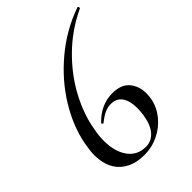

<svg xmlns="http://www.w3.org/2000/svg" viewBox="-201 -750 852 852"><g transform="rotate(-45 225.5 -324.0)"><path d="M34 -145Q34 -168 41 -208Q58 -300 113 -390Q168 -480 254 -552Q340 -624 445 -661Q449 -662 450.5 -656Q452 -650 448 -649Q357 -606 286.5 -537Q216 -468 172.5 -386.5Q129 -305 116 -226Q109 -194 109 -159Q109 -91 139 -49.5Q169 -8 223 -8Q258 -8 282 -35.5Q306 -63 314 -116Q317 -139 317 -158Q317 -202 299.5 -227.5Q282 -253 246 -253Q227 -253 208 -244.5Q189 -236 164 -216L162 -215Q160 -215 157.5 -218.5Q155 -222 156 -223Q212 -282 285 -282Q340 -282 366 -251Q392 -220 392 -174Q392 -159 389 -142Q381 -99 352.5 -63.5Q324 -28 282 -7.5Q240 13 193 13Q119 13 76.5 -28Q34 -69 34 -145Z"/></g></svg>

Font: Cormorant Garamond Medium
Style: Italic
Weight: 500
Italic angle: -10°
Designer: Christian Thalmann (Catharsis Fonts)
Foundry: Catharsis Fonts
Version: Version 4.000